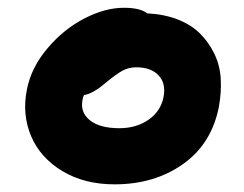

<svg xmlns="http://www.w3.org/2000/svg" viewBox="-20 -527 633 499"><path d="M277.8 -47.9Q199.2 -47.9 141.8 -82.5Q84.5 -117.2 60.8 -173.3Q37.1 -229.5 49.8 -293.9Q61 -351.6 103.5 -401.6Q146 -451.7 199.7 -479.2Q253.4 -506.8 301.8 -506.8Q344.2 -506.8 362.8 -492.2Q406.2 -490.2 441.4 -476.6Q476.6 -462.9 499.5 -440.2Q522.5 -417.5 537.1 -387.2Q551.8 -356.9 553.7 -322Q555.7 -287.1 548.8 -249Q529.8 -152.8 455.3 -100.3Q380.9 -47.9 277.8 -47.9ZM194.8 -269Q187.5 -235.4 213.4 -214.6Q239.3 -193.8 290 -193.8Q334.5 -193.8 366 -215.8Q397.5 -237.8 404.8 -273.9Q412.1 -309.1 392.6 -330.6Q373 -352.1 334 -352.1Q314 -352.1 297.4 -342.8Q280.8 -333.5 254.9 -312Q222.2 -283.7 198.2 -279.8Q194.8 -272.9 194.8 -269Z"/></svg>

Font: Shantell Sans Irregular Bouncy
Style: Bold Italic
Weight: 700
Italic angle: -11.31°
Designer: Stephen Nixon, Anya Danilova, Shantell Martin
Foundry: Arrow Type
Version: Version 1.006;[9816181b4]